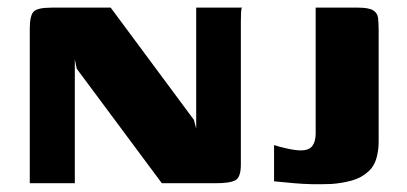

<svg xmlns="http://www.w3.org/2000/svg" viewBox="-20 -480 1065 503"><path d="M58 0V-404Q58 -439 68 -449.5Q78 -460 115 -460H270L488 -166L494 -143V-460H614Q612 -458 611.5 -447.5Q611 -437 611 -424.5Q611 -412 611 -402V-49Q611 -16 597 -8Q583 0 545 0H404L181 -300L176 -325V0ZM972 -149Q972 -131 972 -111Q972 -91 969 -78Q964 -48 945.5 -31Q927 -14 901.5 -7Q876 0 848 2Q819 3 796.5 2.5Q774 2 751 0Q728 -2 698 -5V-100Q709 -96 731.5 -91Q754 -86 768 -86Q790 -86 798.5 -98Q807 -110 807 -130V-460H918Q946 -460 957.5 -453Q969 -446 970.5 -432.5Q972 -419 972 -399Z"/></svg>

Font: r_Genos
Style: Bold
Weight: 700
Designer: Robert E. Leuschke
Foundry: Robert E. Leuschke
Version: Version 2.000;June 29, 2024;FontCreator 14.0.0.2814 32-bit